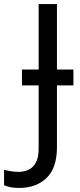

<svg xmlns="http://www.w3.org/2000/svg" viewBox="-98 -734 391 944"><path d="M-4 190Q-28 190 -46 186.5Q-64 183 -78 177V101Q-62 105 -44 108Q-26 111 -6 111Q19 111 41.5 101Q64 91 78 66Q92 41 92 -4V-314H10V-392H92V-714H182V-392H263V-314H182V-11Q182 92 131 141Q80 190 -4 190Z"/></svg>

Font: TSCustom
Style: Regular
Weight: 400
Designer: Monotype Design Team
Foundry: Monotype Imaging Inc.
Version: Version 2.004; ttfautohint (v1.8.3) -l 8 -r 50 -G 200 -x 14 